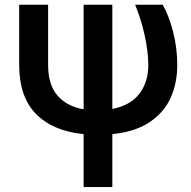

<svg xmlns="http://www.w3.org/2000/svg" viewBox="-20 -550 793 797"><path d="M179.7 -530.3V-280.3Q179.7 -197.3 219.2 -152.6Q258.8 -107.9 327.1 -96.2V-530.3H446.3V-97.7Q522.5 -112.8 559.1 -161.6Q595.7 -210.4 595.7 -280.3Q595.2 -337.9 580.1 -405.3Q564.9 -472.7 541 -530.3H655.3Q681.2 -485.4 698.5 -418.2Q715.8 -351.1 715.8 -280.3Q715.8 -206.5 689 -145.5Q662.1 -84.5 602.1 -43.7Q542 -2.9 446.3 6.8V226.6H327.1V6.8Q199.7 -5.9 129.6 -76.9Q59.6 -147.9 59.6 -281.2V-530.3Z"/></svg>

Font: WEMIX Pretendard SemiBold
Style: Regular
Weight: 600
Designer: Base glyphs from Inter by Rasmus Andersson; Hangeul glyphs from Noto Sans CJK(Source Han Sans) by Jang Soo-young and Kan
Foundry: Kil Hyung-jin
Version: Version 1.000